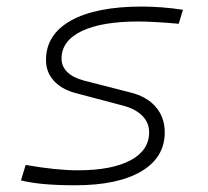

<svg xmlns="http://www.w3.org/2000/svg" viewBox="-20 -547 626 577"><path d="M205.6 9.8Q100.1 9.8 43 -4.9L57.1 -51.3Q149.4 -35.2 213.4 -35.2Q315.9 -35.2 372.1 -65.2Q428.2 -95.2 428.2 -149.4Q428.2 -178.2 407.7 -199Q387.2 -219.7 350.1 -229.5L206.1 -267.6Q164.6 -278.8 141.4 -304.7Q118.2 -330.6 118.2 -366.7Q118.2 -443.4 193.6 -485.4Q269 -527.3 406.7 -527.3Q434.1 -527.3 466.3 -524.9Q498.5 -522.5 529.8 -517.6L517.1 -475.6Q439 -482.4 396 -482.4Q285.6 -482.4 225.3 -453.4Q165 -424.3 165 -371.1Q165 -347.2 182.4 -330.3Q199.7 -313.5 231 -305.2L372.1 -269Q421.4 -256.8 448.2 -225.6Q475.1 -194.3 475.1 -149.4Q475.1 -73.7 404.5 -32Q334 9.8 205.6 9.8Z"/></svg>

Font: Cascadia Mono NF ExtraLight
Style: Italic
Weight: 200
Italic angle: -10°
Monospace: yes
Designer: Aaron Bell
Foundry: Saja Typeworks
Version: Version 2404.023; ttfautohint (v1.8.4)